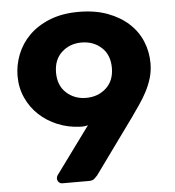

<svg xmlns="http://www.w3.org/2000/svg" viewBox="-51 -758 732 805"><g transform="rotate(-5 314.5 -355.0)"><path d="M179 0Q170 0 164 -6.5Q158 -13 158 -22Q158 -29 162 -35L307 -233Q299 -231 289.5 -230Q280 -229 271 -230Q223 -232 179.5 -250Q136 -268 103 -298.5Q70 -329 50.5 -371.5Q31 -414 31 -464Q31 -510 48.5 -554.5Q66 -599 100.5 -633.5Q135 -668 187.5 -689Q240 -710 309 -710Q378 -710 430.5 -690.5Q483 -671 519 -638Q555 -605 573 -561.5Q591 -518 591 -469Q591 -436 582 -406.5Q573 -377 559 -350.5Q545 -324 528 -299.5Q511 -275 495 -252L327 -20Q322 -15 314.5 -7.5Q307 0 292 0ZM310 -348Q360 -348 394 -379Q428 -410 428 -464Q428 -519 394 -550Q360 -581 310 -581Q261 -581 227 -550Q193 -519 193 -464Q193 -410 227 -379Q261 -348 310 -348Z"/></g></svg>

Font: Fz Rubik SemBd
Style: Regular
Weight: 600
Designer: Hubert and Fischer
Foundry: Hubert and Fischer
Version: Vit hóa bi FontZin.com